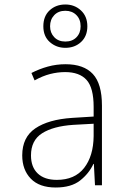

<svg xmlns="http://www.w3.org/2000/svg" viewBox="-20 -825 570 855"><path d="M228 10Q155 10 117 -29.5Q79 -69 79 -133Q79 -214 137.5 -253.5Q196 -293 301 -300L397 -306V-349Q397 -434 365.5 -469Q334 -504 270 -504Q237 -504 203.5 -495.5Q170 -487 134 -467L120 -500Q155 -518 193 -528.5Q231 -539 272 -539Q353 -539 393.5 -495.5Q434 -452 434 -355V0H403L398 -95H396Q376 -52 336.5 -21Q297 10 228 10ZM233 -24Q313 -24 354.5 -77Q396 -130 397 -219V-274L306 -269Q217 -263 167.5 -231.5Q118 -200 118 -133Q118 -81 148 -52.5Q178 -24 233 -24ZM271 -612Q231 -612 202 -637.5Q173 -663 173 -708Q173 -753 201 -779Q229 -805 271 -805Q312 -805 340.5 -778.5Q369 -752 369 -708Q369 -664 341 -638Q313 -612 271 -612ZM271 -640Q302 -640 320.5 -659Q339 -678 339 -708Q339 -739 320 -758Q301 -777 271 -777Q240 -777 221.5 -757.5Q203 -738 203 -708Q203 -679 221.5 -659.5Q240 -640 271 -640Z"/></svg>

Font: Noto Sans Mono Condensed ExtraLight
Style: Regular
Weight: 200
Width: 3
Designer: Monotype Design Team
Foundry: Monotype Imaging Inc.
Version: Version 2.014; ttfautohint (v1.8.4.7-5d5b)